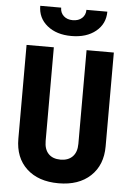

<svg xmlns="http://www.w3.org/2000/svg" viewBox="-62 -996 725 1052"><g transform="rotate(5 300.0 -470.0)"><path d="M300 10Q189 10 124.5 -50Q60 -110 60 -214V-730H210V-215Q210 -169 233.5 -144.5Q257 -120 300 -120Q342 -120 366 -144.5Q390 -169 390 -215V-730H540V-214Q540 -111 475.5 -50.5Q411 10 300 10ZM300 -800Q218 -800 167 -841.5Q116 -883 116 -950H231Q231 -922 250 -904.5Q269 -887 300 -887Q332 -887 351 -904.5Q370 -922 370 -950H485Q485 -883 434 -841.5Q383 -800 300 -800Z"/></g></svg>

Font: Tiny ExtraBold
Style: Regular
Weight: 800
Designer: Philipp Nurullin, Konstantin Bulenkov
Foundry: JetBrains
Version: Version 2.251; ttfautohint (v1.8.4.7-5d5b)